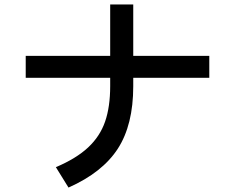

<svg xmlns="http://www.w3.org/2000/svg" viewBox="-20 -812 1040 866"><path d="M924 -560V-461H581V-423Q581 -249 511.5 -141.5Q442 -34 289 34L232 -58Q324 -97 377.5 -147Q431 -197 454 -263.5Q477 -330 477 -424V-461H96V-560H477V-792H581V-560Z"/></svg>

Font: IBM Plex Sans JP Medium
Style: Regular
Weight: 500
Designer: Mike Abbink; Paul van der Laan; Pieter van Rosmalen; Wujin Sim; Yejin Wi; Jinhee Kim; Boomi Park; Yona Kim; Kichan Ma
Foundry: Sandoll Inc.
Version: Version 1.001